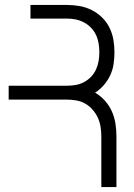

<svg xmlns="http://www.w3.org/2000/svg" viewBox="-20 -755 540 775"><path d="M389 0V-204Q389 -224 386 -243Q383 -262 375 -279.5Q367 -297 354 -312Q341 -327 324.5 -336.5Q308 -346 288.5 -349.5Q269 -353 250 -353H15V-409H250Q268 -409 285.5 -412Q303 -415 319 -423.5Q335 -432 347.5 -445Q360 -458 367.5 -474.5Q375 -491 378 -508.5Q381 -526 381 -544Q381 -562 378 -580Q375 -598 367.5 -614Q360 -630 347.5 -643Q335 -656 319 -664.5Q303 -673 285.5 -676.5Q268 -680 250 -680H103V-735H250Q276 -735 301.5 -730.5Q327 -726 350 -714.5Q373 -703 391.5 -685Q410 -667 421.5 -644Q433 -621 437.5 -595.5Q442 -570 442 -544Q442 -520 438.5 -496.5Q435 -473 425 -451.5Q415 -430 399.5 -412Q384 -394 364 -381Q386 -368 403.5 -348.5Q421 -329 431.5 -305.5Q442 -282 446 -256Q450 -230 450 -204V0Z"/></svg>

Font: Iosevka Fixed SS04 Light
Style: Regular
Weight: 300
Monospace: yes
Designer: Belleve Invis
Foundry: Belleve Invis
Version: Version 32.5.0